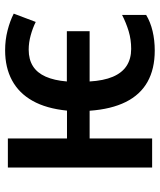

<svg xmlns="http://www.w3.org/2000/svg" viewBox="40 -630 601 720"><g transform="rotate(-90 340.0 -270.5)"><path d="M509.8 9.8Q440.9 9.8 392.6 -17.3Q344.2 -44.4 317.1 -98.9Q290 -153.3 284.2 -234.4H180.2V0H71.3V-541H180.2V-319.3H284.7Q292.5 -397 321.3 -448.2Q350.1 -499.5 398.2 -525.4Q446.3 -551.3 510.7 -551.3Q549.8 -551.3 585.2 -542.2Q620.6 -533.2 648.4 -519L617.2 -436.5Q594.7 -447.8 567.4 -455.3Q540 -462.9 513.2 -462.9Q476.6 -462.9 451.4 -447Q426.3 -431.2 412.1 -399.2Q397.9 -367.2 394 -319.8H582.5V-234.4H394Q397 -182.1 411.6 -147.5Q426.3 -112.8 452.6 -95.7Q479 -78.6 516.1 -78.6Q551.3 -78.6 582.8 -88.1Q614.3 -97.7 643.6 -112.8V-22.5Q616.7 -6.3 582.8 1.7Q548.8 9.8 509.8 9.8Z"/></g></svg>

Font: Open Sans SemiCondensed SemiBold
Style: Regular
Weight: 600
Width: 4
Designer: Monotype Design Team
Foundry: Monotype Imaging Inc.
Version: Version 3.000